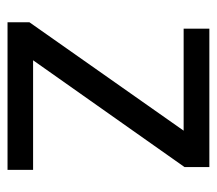

<svg xmlns="http://www.w3.org/2000/svg" viewBox="-53 -523 576 510"><g transform="rotate(90 235.0 -268.0)"><path d="M431.2 0H39.1V-58.1L327.1 -467.8H56.2V-536.1H423.8V-470.2L140.1 -67.9H431.2Z"/></g></svg>

Font: NotoSansMyanmarRegular
Style: Regular
Weight: 400
Designer: Monotype Design team
Foundry: Monotype Imaging Inc.
Version: Version 1.05